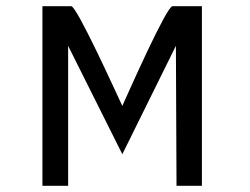

<svg xmlns="http://www.w3.org/2000/svg" viewBox="-20 -600 808 620"><path d="M548 -452 550 0H632V-580H537C518 -580 398 -309 375 -258C352 -307 228 -580 210 -580H117V0H200V-452L375 -102Z"/></svg>

Font: Charger Monospace
Style: Regular
Weight: 400
Designer: Jasper
Foundry: Cannot Into Space Fonts
Version: Version 0.980